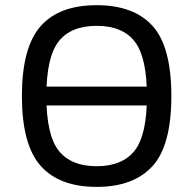

<svg xmlns="http://www.w3.org/2000/svg" viewBox="-20 -710 733 744"><path d="M354.5 14.2Q210 14.2 137.5 -67.4Q64.9 -148.9 64.9 -337.9Q64.9 -525.4 136.7 -607.7Q208.5 -689.9 354.5 -689.9Q498.5 -689.9 571.3 -609.4Q644 -528.8 644 -337.9Q644 -146 570.6 -65.9Q497.1 14.2 354.5 14.2ZM354.5 -65.9Q453.6 -65.9 501.5 -126Q549.3 -186 549.3 -337.9Q549.3 -487.8 502.2 -548.8Q455.1 -609.9 354.5 -609.9Q253.9 -609.9 206.8 -548.8Q159.7 -487.8 159.7 -337.9Q159.7 -187 207.3 -126.5Q254.9 -65.9 354.5 -65.9ZM557.6 -301.3H151.9V-374.5H557.6Z"/></svg>

Font: Cadman
Style: Regular
Weight: 400
Designer: Paul James MIller
Foundry: High-Logic / Made with FontCreator
Version: Version 2.114;March 28, 2021;FontCreator 13.0.0.2683 64-bit